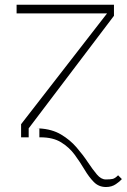

<svg xmlns="http://www.w3.org/2000/svg" viewBox="-20 -565 522 790"><path d="M98 -36.9V0H66.8V-54L420.5 -509.9H48.3V-545.5H448.9V-500ZM142 -36.6Q193.9 -33.7 231 -11.7Q268.1 10.3 294.7 41.2Q321.4 72.1 341.4 102.3Q361.5 132.5 378.7 152.9Q396 173.3 414.8 173.3Q415.5 173.3 417.3 173.3Q433.2 173.3 443.4 171.2Q453.5 169 465.9 156.2L481.5 171.9Q474.1 180.8 456.9 192.6Q439.6 204.5 416.2 204.5Q386.4 204.5 366.1 183.9Q345.9 163.4 327.8 132.8Q309.7 102.3 287.3 71.7Q264.9 41.2 231.5 20.6Q198.2 0 146.3 0H142ZM142 -36.9V-36.6Q136.4 -36.9 130.7 -36.9Z"/></svg>

Font: Inter UI Thin
Style: Regular
Weight: 100
Designer: Rasmus Andersson
Foundry: rsms
Version: 3.2;8d6f07862